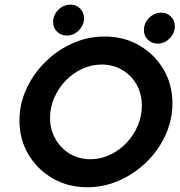

<svg xmlns="http://www.w3.org/2000/svg" viewBox="-20 -795 776 828"><path d="M356.2 12.5Q273.6 12.5 207.3 -25.7Q141 -63.9 102.4 -129.2Q63.9 -194.4 63.9 -275Q63.9 -346.5 93.8 -411.5Q123.6 -476.4 175 -527.4Q226.4 -578.5 292.4 -608Q358.3 -637.5 431.2 -637.5Q514.6 -637.5 580.6 -599.3Q646.5 -561.1 685.1 -495.8Q723.6 -430.6 723.6 -349.3Q723.6 -278.5 694.1 -213.2Q664.6 -147.9 612.8 -97.2Q561.1 -46.5 495.1 -17Q429.2 12.5 356.2 12.5ZM370.1 -108.3Q413.9 -108.3 453.8 -127.1Q493.8 -145.8 525 -178.5Q556.2 -211.1 574 -252.8Q591.7 -294.4 591.7 -339.6Q591.7 -390.3 569.1 -430.2Q546.5 -470.1 507.3 -493.4Q468.1 -516.7 418.1 -516.7Q374.3 -516.7 334 -497.9Q293.8 -479.2 262.8 -446.9Q231.9 -414.6 213.9 -373.3Q195.8 -331.9 195.8 -286.8Q195.8 -236.8 218.8 -196.2Q241.7 -155.6 281.2 -131.9Q320.8 -108.3 370.1 -108.3ZM267.4 -641.7Q243.8 -641.7 226.4 -658Q209 -674.3 209 -700Q209 -730.6 231.6 -752.8Q254.2 -775 284 -775Q309 -775 325.7 -758Q342.4 -741 342.4 -716.7Q342.4 -686.8 320.1 -664.2Q297.9 -641.7 267.4 -641.7ZM659 -606.9Q635.4 -606.9 618.1 -623.3Q600.7 -639.6 600.7 -665.3Q600.7 -695.8 623.3 -718.1Q645.8 -740.3 675.7 -740.3Q700.7 -740.3 717.4 -723.3Q734 -706.2 734 -681.9Q734 -652.1 711.8 -629.5Q689.6 -606.9 659 -606.9Z"/></svg>

Font: Afacad
Style: Bold Italic
Weight: 700
Italic angle: -14°
Designer: Kristian Moeller
Foundry: Dicotype
Version: Version 1.000; ttfautohint (v1.8.4.7-5d5b)